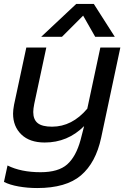

<svg xmlns="http://www.w3.org/2000/svg" viewBox="-21 -720 628 970"><path d="M364 -700H453L559 -534H460L399 -641L292 -534H187ZM-1 199 17 116Q85 150 184 150Q274 150 318.5 110.5Q363 71 386 -13L404 -83Q321 0 205 0Q129 0 87 -40.5Q45 -81 45 -146Q45 -164 50 -191L112 -480H213L152 -195Q147 -170 147 -154Q147 -116 169.5 -98Q192 -80 242 -80Q343 -80 420 -171L486 -480H587L490 -24Q463 102 388 166Q313 230 167 230Q118 230 73 222Q28 214 -1 199Z"/></svg>

Font: Prompt
Style: Italic
Weight: 400
Italic angle: -12°
Designer: Katatrad Team
Foundry: CadsonDemak
Version: Version 1.001